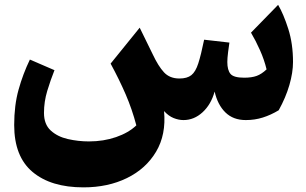

<svg xmlns="http://www.w3.org/2000/svg" viewBox="-20 -498 1296 812"><path d="M1019.5 9.8Q966.3 9.8 933.3 -22.5Q900.4 -54.7 887.7 -110.8Q872.6 -56.2 836.7 -23.2Q800.8 9.8 755.9 9.8Q735.4 9.8 714.1 1.2Q692.9 -7.3 673.8 -28.3Q683.1 71.3 640.1 143.6Q597.2 215.8 516.8 255.1Q436.5 294.4 333 294.4Q195.3 294.4 117.7 229.2Q40 164.1 40 30.8Q40 -52.7 58.6 -119.1Q77.1 -185.5 106.4 -246.1L210.4 -201.2Q193.8 -159.7 179.9 -113.8Q166 -67.9 166 -20.5Q166 27.8 194.6 54Q223.1 80.1 267.1 90.1Q311 100.1 356 100.1Q418 100.1 470.9 81.8Q523.9 63.5 556.6 32.2Q538.6 -36.1 511.5 -98.9Q484.4 -161.6 447.8 -229L570.8 -380.9L626.5 -267.1Q649.4 -218.3 673.6 -192.1Q697.8 -166 738.8 -166Q771.5 -166 789.3 -180.2Q807.1 -194.3 818.6 -230Q830.1 -265.6 843.3 -330.1L950.2 -317.9Q947.8 -303.2 944.6 -277.3Q941.4 -251.5 941.4 -235.8Q941.4 -201.7 954.8 -185.5Q968.3 -169.4 1012.7 -169.4Q1044.4 -169.4 1065.4 -177Q1086.4 -184.6 1107.4 -204.6Q1097.7 -245.1 1079.6 -285.6Q1061.5 -326.2 1041.5 -359.9L1156.2 -477.5Q1179.2 -438.5 1199.2 -375.7Q1219.2 -313 1219.2 -235.8Q1219.2 -191.4 1203.9 -138.4Q1188.5 -85.4 1158.7 -31.7Q1125.5 -11.7 1091.6 -1Q1057.6 9.8 1019.5 9.8Z"/></svg>

Font: Pinar DS2-Bold
Style: Regular
Weight: 700
Designer: Amin Abedi
Version: Version 2.000